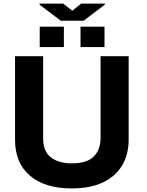

<svg xmlns="http://www.w3.org/2000/svg" viewBox="-20 -1043 822 1073"><path d="M201 -1023H333L384 -983L434 -1023H566V-1017L447 -927H320L201 -1017ZM202 -780V-894H337V-780ZM430 -780V-894H564V-780ZM64 -262V-729H221V-272Q221 -196 265 -163Q309 -130 382 -130Q465 -130 503.5 -168Q542 -206 542 -272V-729H699V-262Q699 -181 663 -119.5Q627 -58 556 -24Q485 10 380 10Q231 10 147.5 -61Q64 -132 64 -262Z"/></svg>

Font: BDO Grotesk
Style: Bold
Weight: 700
Designer: Deni Anggara
Foundry: Lokal Container
Version: Version 2.000